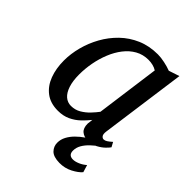

<svg xmlns="http://www.w3.org/2000/svg" viewBox="-215 -687 1003 1003"><g transform="rotate(45 286.5 -185.5)"><path d="M455.9 -93.6Q452.7 -70.5 459.5 -61.8Q466.3 -53.1 474.9 -53.1Q484 -53.1 494.1 -59.5Q504.3 -65.9 519.2 -79.2L533.2 -53.3Q529.1 -46.5 513.9 -31.2Q498.6 -15.9 474.8 -3Q450.9 10 421.2 10Q392.7 10 375 -4.9Q357.3 -19.8 357.7 -53.6L361.3 -83.6Q343.7 -61.3 321 -39.7Q298.3 -18.1 268.5 -4Q238.7 10 199.9 10Q144.6 10 108.4 -17.5Q72.2 -45 54.4 -92.2Q36.7 -139.3 36.7 -198Q36.7 -247.6 50.3 -299.8Q64 -351.9 90.6 -399.8Q117.2 -447.6 156.4 -485.7Q195.7 -523.7 247.1 -545.9Q298.6 -568 361.6 -568Q384.8 -568 412.8 -561.9Q440.9 -555.9 462 -547.7L521.1 -567.3ZM409.1 -497Q395.8 -505.5 380 -509.3Q364.2 -513.2 347.2 -513.2Q306.9 -513.2 274.5 -494.9Q242.2 -476.7 217.9 -445.3Q193.5 -414 177.3 -373.9Q161 -333.8 152.8 -289.9Q144.6 -246 144.6 -203.3Q144.6 -155.4 155.5 -122.5Q166.4 -89.6 185.6 -72.9Q204.9 -56.2 230.1 -56.2Q260.3 -56.2 284.8 -70.6Q309.3 -85.1 328.6 -105.4Q347.8 -125.6 361.2 -143.7ZM398.2 197Q353.6 196.3 334.6 176.8Q315.7 157.4 315.7 129.8Q315.7 105.7 327.3 83.9Q338.9 62 358.1 42.8Q377.3 23.5 401 7.4Q424.7 -8.7 448.8 -21L472.2 -34.3L490.7 -16.9Q466.4 0.1 446.5 18.9Q426.6 37.7 414.9 58Q403.2 78.4 403.1 100.5Q402.9 117.7 411.2 126.1Q419.5 134.5 435.6 134.5Q451.6 134.5 471.8 125.8Q492 117.2 508.8 102.4L521.1 143Q504.5 162.5 471.2 179.9Q437.9 197.3 398.2 197Z"/></g></svg>

Font: Merriweather 7pt Light
Style: Italic
Weight: 300
Italic angle: -7.8°
Designer: Eben Sorkin
Foundry: Eben Sorkin
Version: Version 2.200;gftools[0.9.31]